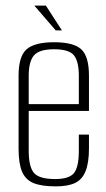

<svg xmlns="http://www.w3.org/2000/svg" viewBox="-20 -653 377 682"><path d="M178 9Q128 9 99.5 -2.5Q71 -14 58.5 -43Q46 -72 46 -125V-384Q46 -453 74.5 -478Q103 -503 172 -503Q241 -503 268.5 -478Q296 -453 296 -384V-259H82V-117Q82 -61 100.5 -39Q119 -17 176 -17Q226 -17 243 -38.5Q260 -60 260 -117V-175H296V-126Q296 -75 284 -45Q272 -15 246.5 -3Q221 9 178 9ZM82 -283H260V-384Q260 -434 243 -456Q226 -478 172 -478Q119 -478 100.5 -456Q82 -434 82 -384ZM178 -545 102 -633H143L200 -545Z"/></svg>

Font: Alumni Sans ExtraLight
Style: Regular
Weight: 250
Version: Version 1.018